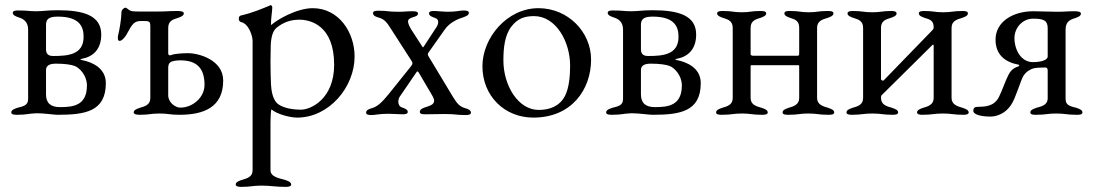

<svg xmlns="http://www.w3.org/2000/svg" viewBox="-20 -446 4279 751"><path d="M199 -197C234 -197 259 -193 272 -188C291 -181 320 -151 320 -112C320 -34 268 -27 215 -27C178 -27 160 -43 160 -77V-172C160 -192 178 -197 199 -197ZM122 -402C91 -402 92 -405 53 -405C48 -405 30 -406 30 -396C30 -386 42 -382 53 -378C73 -372 90 -360 90 -330V-59C90 -31 67 -30 47 -24C36 -20 24 -16 24 -6C24 3 39 3 47 3C86 3 90 -2 124 -3C154 -3 191 3 205 3C312 3 394 -9 394 -121C394 -181 338 -204 300 -211C292 -213 294 -215 300 -216C344 -224 376 -253 376 -311C376 -386 306 -406 206 -406C165 -406 149 -402 122 -402ZM189 -227C181 -227 160 -227 160 -252V-348C160 -369 168 -381 206 -381C292 -381 307 -341 307 -302C307 -232 246 -227 189 -227Z M647 -203C653 -207 669 -210 685 -210C749 -210 780 -180 780 -114C780 -66 735 -25 685 -25C666 -25 638 -45 638 -73V-177C638 -182 637 -196 647 -203ZM533 -364C567 -364 568 -364 568 -337V-63C568 -35 546 -30 526 -24C515 -20 503 -16 503 -6C503 2 519 3 527 3C565 3 569 -2 604 -2C639 -2 643 3 682 3C775 3 853 -25 853 -131C853 -211 759 -238 715 -238C696 -238 660 -236 648 -230C644 -228 638 -231 638 -236V-337C638 -364 656 -370 676 -376C687 -380 699 -384 699 -394C699 -402 683 -403 675 -403C637 -403 636 -401 601 -401H521C503 -401 491 -402 485 -407C479 -412 473 -416 470 -416C466 -416 455 -408 455 -398C455 -373 447 -327 442 -308C441 -305 441 -301 441 -297C441 -291 442 -286 448 -286C458 -286 471 -304 475 -311C497 -352 504 -364 533 -364Z M1157 -17C1113 -17 1079 -28 1064 -42C1045 -60 1041 -97 1040 -115C1039 -136 1038 -171 1038 -205C1038 -229 1039 -252 1039 -269C1041 -310 1050 -329 1065 -340C1090 -359 1117 -369 1151 -369C1194 -369 1287 -347 1287 -193C1287 -59 1196 -17 1157 -17ZM968 220C968 247 945 252 925 258C914 262 902 266 902 276C902 284 916 285 923 285C962 285 968 280 1003 280C1038 280 1058 285 1097 285C1105 285 1119 284 1119 276C1119 266 1107 262 1096 258C1076 252 1038 247 1038 220V33C1038 27 1039 -18 1042 -18C1062 0 1114 14 1142 14C1268 14 1367 -106 1367 -225C1367 -319 1306 -414 1203 -414C1140 -414 1060 -367 1041 -348C1040 -349 1040 -353 1040 -357C1040 -373 1045 -405 1045 -417C1045 -421 1042 -426 1039 -426C1038 -426 1038 -425 1037 -425C1005 -412 972 -397 921 -385C917 -384 914 -379 914 -373C914 -367 917 -361 922 -360C955 -353 968 -302 968 -287Z M1622 -8C1622 2 1640 1 1645 1C1668 1 1694 0 1718 0C1768 0 1761 4 1802 4C1810 4 1822 3 1822 -5C1822 -16 1810 -20 1799 -23C1779 -29 1769 -39 1753 -65L1656 -226C1653 -230 1653 -236 1655 -239L1720 -331C1739 -358 1771 -372 1791 -378C1802 -382 1814 -386 1814 -396C1814 -404 1802 -405 1794 -405C1777 -405 1768 -400 1731 -400C1715 -400 1691 -403 1681 -403C1676 -403 1658 -404 1658 -394C1658 -384 1670 -380 1681 -376C1691 -373 1694 -367 1694 -360C1694 -353 1691 -345 1686 -338L1637 -263C1635 -260 1634 -260 1629 -268L1589 -330C1581 -343 1576 -355 1576 -362C1576 -382 1615 -376 1615 -393C1615 -403 1597 -402 1592 -402C1569 -402 1565 -400 1541 -400C1492 -400 1501 -404 1462 -404C1457 -404 1439 -405 1439 -395C1439 -384 1451 -380 1462 -377C1482 -371 1492 -361 1508 -335L1589 -209C1594 -201 1596 -197 1587 -186L1502 -80C1472 -42.5 1455 -29 1435 -23C1424 -20 1412 -16 1412 -5C1412 3 1424 4 1432 4C1450 4 1462 -1 1499 -1C1515 -1 1541 1 1552 1C1557 1 1575 2 1575 -8C1575 -18 1563 -22 1552 -26C1542 -29 1538 -39 1538 -48C1538 -56 1541 -64 1543 -67L1610 -165C1612 -168 1615 -167 1618 -162L1672 -70C1676 -63 1678 -57 1678 -52C1678 -24 1622 -32 1622 -8Z M2086 -414C1963 -414 1867 -298 1867 -187C1867 -70 1954 14 2066 14C2216 14 2292 -96 2292 -213C2292 -321 2202 -414 2086 -414ZM2069 -383C2154 -383 2210 -284 2210 -189C2210 -150 2206 -102 2190 -71C2170 -32 2132 -16 2087 -16C2007 -16 1949 -111 1949 -210C1949 -258 1954 -309 1981 -343C2005 -374 2033 -383 2069 -383Z M2526 -197C2561 -197 2586 -193 2599 -188C2618 -181 2647 -151 2647 -112C2647 -34 2595 -27 2542 -27C2505 -27 2487 -43 2487 -77V-172C2487 -192 2505 -197 2526 -197ZM2449 -402C2418 -402 2419 -405 2380 -405C2375 -405 2357 -406 2357 -396C2357 -386 2369 -382 2380 -378C2400 -372 2417 -360 2417 -330V-59C2417 -31 2394 -30 2374 -24C2363 -20 2351 -16 2351 -6C2351 3 2366 3 2374 3C2413 3 2417 -2 2451 -3C2481 -3 2518 3 2532 3C2639 3 2721 -9 2721 -121C2721 -181 2665 -204 2627 -211C2619 -213 2621 -215 2627 -216C2671 -224 2703 -253 2703 -311C2703 -386 2633 -406 2533 -406C2492 -406 2476 -402 2449 -402ZM2516 -227C2508 -227 2487 -227 2487 -252V-348C2487 -369 2495 -381 2533 -381C2619 -381 2634 -341 2634 -302C2634 -232 2573 -227 2516 -227Z M3106 -337V-236C3106 -230 3103 -228 3101 -228H2926C2923 -228 2916 -229 2916 -234V-337C2916 -364 2934 -370 2954 -376C2965 -380 2977 -384 2977 -394C2977 -403 2962 -403 2954 -403C2915 -403 2917 -398 2882 -398C2847 -398 2847 -403 2808 -403C2800 -403 2785 -403 2785 -394C2785 -384 2797 -380 2808 -376C2828 -370 2846 -364 2846 -337V-63C2846 -35 2824 -30 2804 -24C2793 -20 2781 -16 2781 -6C2781 3 2796 3 2804 3C2843 3 2847 -2 2882 -2C2917 -2 2921 3 2960 3C2968 3 2983 3 2983 -6C2983 -16 2971 -20 2960 -24C2940 -30 2916 -35 2916 -63V-184C2916 -189 2916 -191 2919 -191H3102C3105 -191 3106 -191 3106 -186V-63C3106 -36 3084 -30 3064 -24C3053 -20 3041 -16 3041 -6C3041 3 3056 3 3064 3C3103 3 3107 -2 3142 -2C3177 -2 3181 3 3220 3C3228 3 3243 3 3243 -6C3243 -16 3231 -20 3220 -24C3200 -30 3176 -36 3176 -63V-337C3176 -364 3197 -370 3217 -376C3228 -380 3240 -384 3240 -394C3240 -403 3226 -403 3217 -403C3178 -403 3178 -398 3143 -398C3108 -398 3110 -403 3071 -403C3062 -403 3048 -403 3048 -394C3048 -384 3060 -380 3071 -376C3091 -370 3106 -364 3106 -337Z M3632 -339C3632 -332 3630 -333 3627 -328L3436 -131C3434 -129 3426 -132 3426 -137V-337C3426 -364 3444 -370 3464 -376C3475 -380 3487 -384 3487 -394C3487 -402 3474 -403 3467 -403C3427 -403 3427 -398 3392 -398C3357 -398 3355 -403 3315 -403C3308 -403 3295 -402 3295 -394C3295 -384 3307 -380 3318 -376C3338 -370 3356 -364 3356 -337V-63C3356 -35 3334 -30 3314 -24C3303 -20 3291 -16 3291 -6C3291 2 3304 3 3311 3C3351 3 3357 -2 3392 -2C3427 -2 3433 3 3473 3C3480 3 3493 2 3493 -6C3493 -16 3481 -20 3470 -24C3450 -30 3426 -35 3426 -63C3426 -69 3426 -71 3429 -74L3628 -271C3630 -273 3632 -271 3632 -266V-63C3632 -36 3610 -30 3590 -24C3579 -20 3567 -16 3567 -6C3567 2 3580 3 3587 3C3627 3 3633 -2 3668 -2C3703 -2 3709 3 3749 3C3756 3 3769 2 3769 -6C3769 -16 3757 -20 3746 -24C3726 -30 3702 -36 3702 -63V-337C3702 -364 3723 -370 3743 -376C3754 -380 3766 -384 3766 -394C3766 -402 3754 -403 3746 -403C3706 -403 3704 -398 3669 -398C3634 -398 3634 -403 3594 -403C3586 -403 3574 -402 3574 -394C3574 -384 3586 -380 3597 -376C3617 -370 3632 -366 3632 -339Z M4078 -172V-62C4078 -34 4053 -30 4033 -24C4022 -20 4010 -16 4010 -6C4010 4 4028 3 4033 3C4072 3 4076 -2 4111 -2C4146 -2 4152 3 4191 3C4196 3 4214 4 4214 -6C4214 -16 4202 -20 4191 -24C4171 -30 4148 -31 4148 -59V-330C4148 -361 4165 -369 4185 -375C4196 -379 4208 -383 4208 -393C4208 -401 4192 -402 4185 -402C4146 -402 4150 -400 4115 -400C4080 -400 4050 -402 4022 -402C3942 -402 3874 -361 3874 -291C3874 -233 3910 -203 3964 -193C3969 -192 3966 -187 3963 -186C3942 -180 3932 -167 3925 -154C3912 -129 3901 -94 3887 -66C3867 -28 3831 -29 3803 -28C3791 -28 3787 -22 3787 -12C3787 -2 3806 10 3854 10C3879 10 3913 -2 3935 -36C3954 -64 3971 -130 3984 -151C3993 -164 4006 -174 4024 -179C4034 -181 4049 -182 4069 -182C4074 -182 4078 -178 4078 -172ZM4020 -203C3974 -203 3948 -251 3948 -297C3948 -338 3980 -373 4021 -373C4064 -373 4078 -365 4078 -335V-225C4078 -211 4052 -203 4020 -203Z"/></svg>

Font: EB Garamond 12
Style: Regular
Weight: 400
Version: Version 0.016+